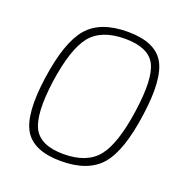

<svg xmlns="http://www.w3.org/2000/svg" viewBox="-128 -819 918 949"><g transform="rotate(20 331.0 -345.0)"><path d="M386 -702Q529 -702 577 -621Q625 -540 597 -343Q570 -145 502.5 -66.5Q435 12 292 12Q149 12 100 -68.5Q51 -149 79 -347Q107 -544 174.5 -623Q242 -702 386 -702ZM385 -665Q261 -665 204 -594.5Q147 -524 121 -343Q97 -165 134.5 -95Q172 -25 292 -25Q415 -25 472 -95.5Q529 -166 555 -347Q581 -527 544 -596Q507 -665 385 -665Z"/></g></svg>

Font: Exo 2.0 Extra Light
Style: Italic
Weight: 250
Italic angle: -8°
Designer: Natanael Gama
Version: Version 1.001;PS 001.001;hotconv 1.0.70;makeotf.lib2.5.58329